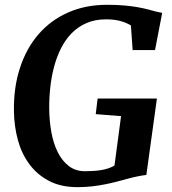

<svg xmlns="http://www.w3.org/2000/svg" viewBox="-20 -772 715 800"><path d="M303.2 7.8Q232.9 7.8 183.1 -18.8Q133.3 -45.4 101.3 -89.4Q69.3 -133.3 54.2 -189.7Q39.1 -246.1 38.1 -306.2Q36.1 -406.2 63 -488.5Q89.8 -570.8 140.6 -629.4Q191.4 -688 263.9 -720Q336.4 -752 426.3 -752Q468.3 -752 499.8 -749Q531.2 -746.1 555.4 -741.7Q579.6 -737.3 597.9 -732.4Q616.2 -727.5 630.9 -723.6L655.8 -718.3L626 -563.5H532.7L525.4 -666Q507.3 -677.2 482.2 -684.3Q457 -691.4 421.9 -691.4Q376 -691.4 340.6 -676Q305.2 -660.6 278.8 -633.8Q252.4 -606.9 234.4 -571Q216.3 -535.2 205.3 -493.7Q194.3 -452.1 189.5 -407.7Q184.6 -363.3 185.1 -319.3Q185.5 -268.1 194.1 -220.9Q202.6 -173.8 220.7 -137.7Q238.8 -101.6 266.8 -80.1Q294.9 -58.6 334.5 -58.6Q370.6 -58.6 401.1 -63.2Q431.6 -67.9 457 -82L484.4 -288.1L378.9 -296.4L386.7 -361.3H633.8L589.8 -43Q574.7 -41.5 553.2 -37.1Q531.7 -32.7 510.7 -26.9Q490.7 -21.5 467.8 -15.4Q444.8 -9.3 418.9 -4.2Q393.1 1 364.3 4.4Q335.4 7.8 303.2 7.8Z"/></svg>

Font: Merriweather Bold
Style: Italic
Weight: 700
Italic angle: -7°
Designer: Eben Sorkin ( eben@eyebytes.com )
Foundry: Eben Sorkin ( eben@eyebytes.com )
Version: Version 1.5; ttfautohint (v0.97) -l 13 -r 13 -G 200 -x 24 -f